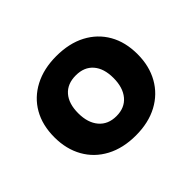

<svg xmlns="http://www.w3.org/2000/svg" viewBox="-117 -699 896 896"><g transform="rotate(-45 331.0 -251.5)"><path d="M332 11Q248 11 186 -22Q124 -55 90.5 -114.5Q57 -174 57 -252Q57 -332 90.5 -390.5Q124 -449 186 -481.5Q248 -514 331 -514Q416 -514 477.5 -481.5Q539 -449 572.5 -390.5Q606 -332 606 -252Q606 -174 572.5 -114.5Q539 -55 477.5 -22Q416 11 332 11ZM332 -117Q387 -117 417.5 -153.5Q448 -190 448 -253Q448 -316 417.5 -351Q387 -386 332 -386Q276 -386 245.5 -351Q215 -316 215 -253Q215 -190 246 -153.5Q277 -117 332 -117Z"/></g></svg>

Font: Nunito Sans 7pt ExtraBold
Style: Regular
Weight: 800
Designer: Vernon Adams
Foundry: Vernon Adams
Version: Version 3.101;gftools[0.9.27]